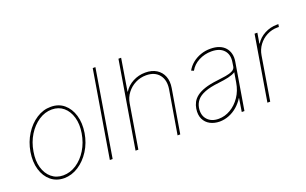

<svg xmlns="http://www.w3.org/2000/svg" viewBox="-84 -1115 2414 1514"><g transform="rotate(-20 1122.5 -358.5)"><path d="M244.1 11.7Q179.7 11.2 134.3 -26.1Q88.9 -63.5 69.6 -128.2Q50.3 -192.9 63.5 -274.4Q77.1 -354 117.2 -417.2Q157.2 -480.5 214.1 -517.3Q271 -554.2 334 -553.7Q399.4 -554.2 444.6 -516.4Q489.7 -478.5 509 -414.1Q528.3 -349.6 515.6 -268.6Q502.4 -189 462.2 -125.7Q421.9 -62.5 365 -25.6Q308.1 11.2 244.1 11.7ZM244.1 -11.7Q303.2 -11.7 355.5 -45.9Q407.7 -80.1 444.3 -139.6Q481 -199.2 493.2 -274.4Q505.4 -347.7 488.5 -405.8Q471.7 -463.9 431.9 -497.6Q392.1 -531.2 335 -531.2Q276.9 -531.2 224.6 -496.6Q172.4 -461.9 135.7 -402.6Q99.1 -343.3 86.9 -268.6Q74.2 -195.3 90.8 -137.2Q107.4 -79.1 147.5 -45.4Q187.5 -11.7 244.1 -11.7Z M773.4 -727.5 653.3 0H629.9L751 -727.5Z M929.7 -366.2 869.1 0H845.7L966.8 -727.5H989.3L945.3 -459H948.2Q974.1 -501.5 1022.5 -527.1Q1070.8 -552.7 1127 -552.7Q1182.1 -552.7 1220.2 -529.1Q1258.3 -505.4 1274.9 -463.4Q1291.5 -421.4 1282.2 -366.2L1220.7 0H1198.2L1259.8 -366.2Q1271 -439 1234.9 -484.4Q1198.7 -529.8 1126 -530.3Q1077.6 -530.3 1035.9 -509Q994.1 -487.8 965.8 -450.9Q937.5 -414.1 929.7 -366.2Z M1549.3 11.7Q1504.4 11.2 1469.7 -7.1Q1435.1 -25.4 1418 -61Q1400.9 -96.7 1408.7 -147.5Q1413.1 -175.3 1426 -199.7Q1439 -224.1 1464.8 -243.9Q1490.7 -263.7 1533.4 -278.1Q1576.2 -292.5 1640.1 -299.8Q1678.2 -304.2 1712.6 -309.8Q1747.1 -315.4 1770 -326.9Q1793 -338.4 1796.4 -359.4L1801.3 -391.6Q1812.5 -455.1 1778.3 -493.2Q1744.1 -531.2 1674.3 -531.2Q1616.7 -531.2 1567.4 -505.4Q1518.1 -479.5 1493.7 -434.6L1473.1 -443.4Q1492.2 -477.5 1522.9 -502.2Q1553.7 -526.9 1592.8 -540.5Q1631.8 -554.2 1674.3 -553.7Q1715.8 -553.7 1746.6 -541.7Q1777.3 -529.8 1796.6 -507.8Q1815.9 -485.8 1823.2 -456.1Q1830.6 -426.3 1824.7 -391.6L1759.3 0H1736.8L1754.4 -110.4H1752.4Q1729.5 -73.7 1697.8 -46.4Q1666 -19 1628.2 -3.9Q1590.3 11.2 1549.3 11.7ZM1549.3 -11.7Q1601.1 -11.7 1648.7 -39.6Q1696.3 -67.4 1730.2 -117.4Q1764.2 -167.5 1774.9 -233.4L1788.6 -315.4Q1777.8 -308.1 1762.7 -302.2Q1747.6 -296.4 1729.2 -292Q1710.9 -287.6 1689.7 -284.4Q1668.5 -281.2 1645 -278.3Q1570.8 -270 1526.1 -252.4Q1481.4 -234.9 1459.5 -208.7Q1437.5 -182.6 1431.2 -147.5Q1421.4 -85.9 1454.8 -48.6Q1488.3 -11.2 1549.3 -11.7Z M1952.1 0 2043 -545.9H2066.4L2051.8 -459H2054.7Q2080.6 -501.5 2128.9 -527.1Q2177.2 -552.7 2233.4 -552.7Q2237.8 -552.7 2239.3 -552.7Q2240.7 -552.7 2245.1 -552.7L2241.2 -530.3Q2236.8 -529.8 2235.4 -529.8Q2233.9 -529.8 2229.5 -530.3Q2181.2 -530.3 2140.1 -509Q2099.1 -487.8 2071.5 -450.9Q2043.9 -414.1 2036.1 -366.2L1975.6 0Z"/></g></svg>

Font: Inter Tight Thin
Style: Italic
Weight: 250
Italic angle: -9.39999°
Designer: Rasmus Andersson
Foundry: rsms
Version: Version 3.004